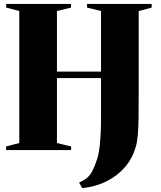

<svg xmlns="http://www.w3.org/2000/svg" viewBox="-20 -763 816 976"><path d="M398 193.5 382 165Q407 154 422.5 141Q438 128 449.2 106.5Q460.5 85 472.5 49.5Q477.5 34.5 481.5 14.8Q485.5 -5 488 -30.2Q490.5 -55.5 492 -87.5Q493.5 -119.5 493.5 -159V-366H269.5V-36L341.5 -18.5V0H11V-18.5L78 -36V-707L11.5 -724.5V-743H341V-724.5L269.5 -707V-399H493.5V-707L422.5 -724.5V-743H751V-724.5L685 -707V-275Q685 -212 684.2 -161.8Q683.5 -111.5 680.2 -74.8Q677 -38 669.5 -14.5Q653.5 41.5 615.8 85.8Q578 130 522.8 158Q467.5 186 398 193.5Z"/></svg>

Font: Merriweather 144pt Black
Style: Regular
Weight: 900
Version: Version 2.100